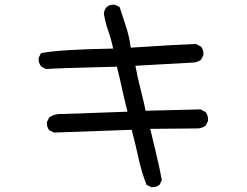

<svg xmlns="http://www.w3.org/2000/svg" viewBox="-20 -764 1040 808"><path d="M616.2 23.4 596.7 13.7Q575.2 -41 562.5 -100.1Q549.8 -159.2 534.2 -217.8L207 -206.1L187.5 -215.8Q175.8 -229.5 177.7 -251L187.5 -270.5Q210.9 -286.1 240.2 -284.2L516.6 -293.9Q502.9 -346.7 493.2 -392.6Q483.4 -438.5 471.7 -483.4Q230.5 -477.5 173.8 -473.6L154.3 -483.4Q140.6 -499 142.6 -520.5L152.3 -540Q224.6 -555.7 456.1 -559.6Q448.2 -598.6 435.5 -634.3Q422.9 -669.9 417 -707Q418.9 -722.7 428.7 -734.4Q442.4 -746.1 463.9 -744.1L483.4 -734.4Q497.1 -693.4 510.7 -650.9Q524.4 -608.4 530.3 -563.5Q741.2 -577.1 804.7 -579.1L826.2 -567.4Q837.9 -553.7 835.9 -532.2L826.2 -512.7Q812.5 -502.9 796.9 -501L549.8 -487.3Q559.6 -434.6 571.3 -389.6Q583 -344.7 592.8 -297.9L824.2 -303.7L845.7 -292Q857.4 -276.4 855.5 -254.9L845.7 -235.4Q832 -225.6 816.4 -223.6L612.3 -221.7Q626 -163.1 638.7 -110.8Q651.4 -58.6 661.1 -5.9L651.4 13.7Q637.7 25.4 616.2 23.4Z"/></svg>

Font: NaikaiFont
Style: Regular
Weight: 400
Version: Version 1.67